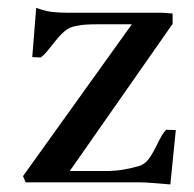

<svg xmlns="http://www.w3.org/2000/svg" viewBox="-20 -472 503 497"><path d="M255.4 -29.3Q295.9 -29.3 338.9 -42Q354.5 -46.4 365 -60.5Q375.5 -74.7 387.2 -99.1Q394.5 -113.8 399.4 -122.1Q404.3 -130.4 410.2 -136.2Q418.5 -136.2 422.9 -135.7L435.1 -135.3L420.9 5.4Q411.1 4.4 382.3 2.2Q353.5 0 343.3 0H46.4L39.6 -16.1L321.3 -409.2H238.8Q217.3 -409.2 203.6 -408.4Q189.9 -407.7 177.7 -404.8Q159.7 -402.3 146.2 -390.4Q132.8 -378.4 116.2 -356.9Q106.4 -344.2 99.6 -336.4Q92.8 -328.6 85.4 -323.2L63.5 -324.2L73.7 -451.7Q95.7 -443.4 114.3 -441.2Q132.8 -439 155.3 -439H399.9L426.8 -437V-410.2L160.6 -29.3Z"/></svg>

Font: Radley
Style: Regular
Weight: 400
Designer: Vernon Adams
Foundry: Vernon Adams
Version: Version 1.003; ttfautohint (v1.6)